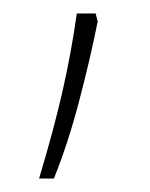

<svg xmlns="http://www.w3.org/2000/svg" viewBox="-20 -136 223 285"><path d="M125 -104Q114 -49 97.5 14Q81 77 60 129H38Q60 56 73 -1.5Q86 -59 94 -116H122Z"/></svg>

Font: Noto Sans Thai Looped UI Thin
Style: Regular
Weight: 100
Designer: Cadson Demak Team
Foundry: Cadson Demak Co., Ltd.
Version: Version 1.000; ttfautohint (v1.8.4.7-5d5b)